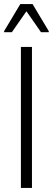

<svg xmlns="http://www.w3.org/2000/svg" viewBox="-23 -917 258 937"><path d="M79 0V-688H133V0ZM-3 -760V-765L76 -897H136L215 -765V-760H177L106 -862L35 -760Z"/></svg>

Font: Saira Condensed Light
Style: Regular
Weight: 300
Width: 3
Designer: Hector Gatti with collaboration of the Omnibus-Type team
Foundry: Omnibus-Type
Version: Version 1.101